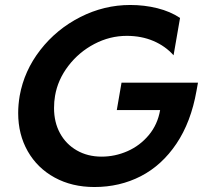

<svg xmlns="http://www.w3.org/2000/svg" viewBox="-20 -736 835 771"><path d="M388 -107Q332 -107 288.5 -132Q245 -157 221 -201Q197 -245 197 -302Q197 -328 201 -351Q212 -416 254.5 -471.5Q297 -527 359 -559.5Q421 -592 489 -592Q548 -592 596 -571.5Q644 -551 677 -514L703 -664Q664 -690 612 -703Q560 -716 503 -716Q398 -716 302.5 -667.5Q207 -619 142 -535.5Q77 -452 59 -351Q53 -315 53 -282Q53 -196 91.5 -128.5Q130 -61 199.5 -23Q269 15 359 15Q461 15 545.5 -28.5Q630 -72 688.5 -159Q747 -246 769 -371L775 -404H468L449 -294H623Q613 -236 577.5 -193.5Q542 -151 492 -129Q442 -107 388 -107Z"/></svg>

Font: Geom SemiBold
Style: Bold Italic
Weight: 600
Italic angle: -10°
Version: Version 1.102